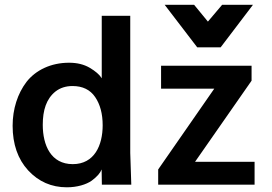

<svg xmlns="http://www.w3.org/2000/svg" viewBox="-20 -778 1146 809"><path d="M1052.7 0V-96.2H801.8L1040 -438V-501H658.7V-404.3H882.8L646.5 -64V0ZM909.7 -578.6 1045.9 -757.8H916L856 -687L797.9 -757.8H673.8L811 -578.6ZM286.6 -86.4C194.8 -86.4 160.2 -165.5 160.2 -252C160.2 -314 175.3 -361.8 213.9 -392.6C233.4 -407.7 257.3 -415.5 285.6 -415.5C328.1 -415.5 359.9 -399.9 380.9 -369.1C401.9 -338.4 412.6 -298.8 412.6 -250C412.6 -166 377.9 -86.4 286.6 -86.4ZM261.7 11.2C305.2 11.2 343.3 -0.5 366.2 -16.6C389.2 -33.7 402.3 -48.8 408.2 -64L409.2 0H533.2C530.3 -87.4 528.8 -131.8 528.8 -133.8V-711.4H408.7V-448.2C399.4 -463.4 382.3 -478 358.4 -492.2C334.5 -506.3 305.7 -513.7 271 -513.7C194.3 -513.7 130.4 -482.4 91.8 -433.1C54.2 -383.8 33.2 -318.8 33.2 -248C33.2 -170.4 55.2 -107.4 98.6 -60.1C142.6 -12.7 196.8 11.2 261.7 11.2Z"/></svg>

Font: Ride
Style: Bold
Weight: 700
Version: Version 3.000